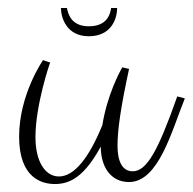

<svg xmlns="http://www.w3.org/2000/svg" viewBox="-20 -481 484 482"><path d="M233 -113C233 -62 258 -24 304 -24C378 -24 411 -152 444 -234L425 -239C376 -100 348 -51 313 -51C287 -51 275 -76 275 -115C275 -155 283 -211 304 -308L287 -312C280 -300 249 -242 237 -167C204 -86 167 -38 128 -38C93 -38 69 -76 69 -137C69 -217 105 -323 106 -324L88 -330C88 -330 28 -244 28 -138C28 -33 86 -19 118 -19C158 -19 193 -40 233 -113ZM259 -461C257 -447 250 -415 203 -415C158 -415 151 -447 148 -461H133C133 -438 146 -390 203 -390C258 -390 274 -432 274 -461Z"/></svg>

Font: Clicker Script
Style: Regular
Weight: 400
Designer: Astigmatic (AOETI)
Foundry: Astigmatic (AOETI)
Version: Version 1.000